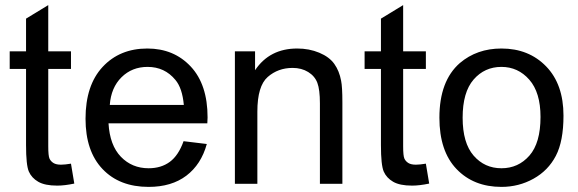

<svg xmlns="http://www.w3.org/2000/svg" viewBox="-20 -720 2264 752"><path d="M258 -79 271 -1Q233 7 204 7Q156 7 130 -8Q104 -23 93 -48Q82 -73 82 -152V-450H18V-519H82V-647L169 -700V-519H258V-450H169V-147Q169 -109 174 -98.5Q179 -88 189.5 -81.5Q200 -75 219 -75Q234 -75 258 -79Z M699 -167 790 -156Q768 -76 710 -32Q652 12 562 12Q448 12 381.5 -58Q315 -128 315 -255Q315 -386 382 -458Q449 -530 557 -530Q661 -530 727 -459.5Q793 -389 793 -260Q793 -252 792 -237H405Q410 -151 453.5 -106Q497 -61 562 -61Q611 -61 645 -86Q679 -111 699 -167ZM410 -309H700Q694 -375 667 -407Q625 -458 558 -458Q497 -458 456 -417.5Q415 -377 410 -309Z M900 0V-519H979V-445Q1036 -530 1144 -530Q1191 -530 1230.5 -513.5Q1270 -497 1289.5 -469.5Q1309 -442 1316 -404Q1321 -380 1321 -319V0H1233V-315Q1233 -369 1223 -395.5Q1213 -422 1187 -438Q1161 -454 1126 -454Q1069 -454 1028.5 -418.5Q988 -383 988 -283V0Z M1648 -79 1661 -1Q1623 7 1594 7Q1546 7 1520 -8Q1494 -23 1483 -48Q1472 -73 1472 -152V-450H1408V-519H1472V-647L1559 -700V-519H1648V-450H1559V-147Q1559 -109 1564 -98.5Q1569 -88 1579.5 -81.5Q1590 -75 1609 -75Q1624 -75 1648 -79Z M1701 -259Q1701 -403 1781 -473Q1848 -530 1944 -530Q2051 -530 2119 -460Q2187 -390 2187 -267Q2187 -167 2157 -109.5Q2127 -52 2069.5 -20Q2012 12 1944 12Q1835 12 1768 -58Q1701 -128 1701 -259ZM1792 -259Q1792 -160 1835 -110.5Q1878 -61 1944 -61Q2010 -61 2053.5 -110.5Q2097 -160 2097 -262Q2097 -358 2053 -408Q2009 -458 1944 -458Q1878 -458 1835 -408.5Q1792 -359 1792 -259Z"/></svg>

Font: Ekushey Amar Desh
Style: Regular
Weight: 400
Designer: Al Mamun Sumon
Foundry: Al Mamun Sumon
Version: Version 1.0